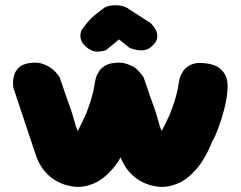

<svg xmlns="http://www.w3.org/2000/svg" viewBox="-20 -728 940 750"><path d="M277 2Q263 1 242.5 -4Q222 -9 199.5 -21.5Q177 -34 156.5 -57Q136 -80 122 -116L32 -386Q32 -386 31 -399Q30 -412 34 -430Q38 -448 52.5 -463Q67 -478 97 -482Q127 -486 148.5 -478Q170 -470 184.5 -458Q199 -446 206 -436Q213 -426 213 -426L239 -350Q259 -297 268.5 -262Q278 -227 283 -217Q284 -216 294 -236.5Q304 -257 315 -280Q326 -309 332.5 -329Q339 -349 343.5 -368Q348 -387 352 -413Q352 -413 355 -424.5Q358 -436 367.5 -450.5Q377 -465 397.5 -475Q418 -485 453 -481Q490 -477 509 -462Q528 -447 534.5 -429Q541 -411 541 -397.5Q541 -384 541 -384Q540 -353 533 -320.5Q526 -288 516.5 -259Q507 -230 498 -209Q489 -188 483 -180Q455 -109 420 -68.5Q385 -28 348 -12Q311 4 277 2ZM605 2Q591 1 570.5 -4Q550 -9 527.5 -21.5Q505 -34 484.5 -57Q464 -80 450 -116L360 -386Q360 -386 359 -399Q358 -412 362 -430Q366 -448 380 -463Q394 -478 425 -482Q455 -486 476.5 -478Q498 -470 512.5 -458Q527 -446 534 -436Q541 -426 541 -426L567 -350Q587 -297 596.5 -262Q606 -227 611 -217Q612 -216 622 -236.5Q632 -257 643 -280Q654 -309 660.5 -329Q667 -349 671.5 -368Q676 -387 680 -413Q680 -413 683 -424.5Q686 -436 695.5 -450.5Q705 -465 725.5 -475Q746 -485 781 -481Q818 -477 837 -462Q856 -447 862.5 -429Q869 -411 869 -397.5Q869 -384 869 -384Q867 -343 855.5 -300Q844 -257 831.5 -224Q819 -191 811 -180Q783 -109 748 -68.5Q713 -28 676 -12Q639 4 605 2ZM324 -539Q306 -552 300 -564.5Q294 -577 294 -587.5Q294 -598 296.5 -604.5Q299 -611 299 -611Q312 -629 323 -642Q334 -655 348 -667Q362 -679 384 -695Q393 -703 411.5 -706Q430 -709 450.5 -706Q471 -703 487 -690L568 -638Q568 -638 575.5 -630Q583 -622 589.5 -609Q596 -596 594 -580Q592 -564 573 -547Q560 -535 545 -532.5Q530 -530 516.5 -532.5Q503 -535 494.5 -538Q486 -541 486 -541L445 -574Q433 -564 419 -552.5Q405 -541 394 -532Q394 -532 383.5 -529Q373 -526 357 -526.5Q341 -527 324 -539Z"/></svg>

Font: Sour Gummy Black
Style: Regular
Weight: 900
Designer: Stefie Justprince
Foundry: Eifetstype
Version: Version 1.000